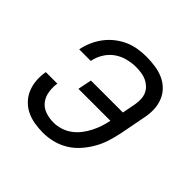

<svg xmlns="http://www.w3.org/2000/svg" viewBox="-144 -684 837 837"><g transform="rotate(45 275.0 -265.0)"><path d="M224 12Q197 12 170.5 7.5Q144 3 121.5 -8Q99 -19 81.5 -37.5Q64 -56 54.5 -79.5Q45 -103 43 -130Q41 -157 46 -184H117Q113 -158 117 -132.5Q121 -107 135.5 -88Q150 -69 174 -60.5Q198 -52 225 -52Q246 -52 267.5 -58.5Q289 -65 308 -78.5Q327 -92 341.5 -110.5Q356 -129 366.5 -149.5Q377 -170 384 -191Q391 -212 395 -233H198L211 -297H408L420 -359Q423 -376 422.5 -393Q422 -410 416 -424Q410 -438 398.5 -449Q387 -460 373 -466.5Q359 -473 342.5 -475.5Q326 -478 309 -478Q284 -478 257.5 -471.5Q231 -465 208.5 -449.5Q186 -434 171 -410Q156 -386 151 -361L150 -357H79L80 -363Q85 -387 96 -411.5Q107 -436 123.5 -457.5Q140 -479 162 -496Q184 -513 208.5 -523.5Q233 -534 258.5 -538Q284 -542 309 -542Q336 -542 363.5 -538Q391 -534 414.5 -523.5Q438 -513 456 -495Q474 -477 483.5 -453Q493 -429 494 -402Q495 -375 489 -347L466 -227Q460 -198 451 -169Q442 -140 426.5 -112.5Q411 -85 389.5 -60.5Q368 -36 341 -19.5Q314 -3 283.5 4.5Q253 12 224 12Z"/></g></svg>

Font: Lode
Style: Italic
Weight: 400
Italic angle: -11°
Monospace: yes
Designer: Belleve Invis
Foundry: Belleve Invis
Version: Version 29.2.0; ttfautohint (v1.8.3)